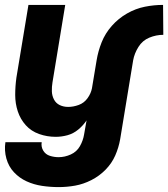

<svg xmlns="http://www.w3.org/2000/svg" viewBox="-29 -550 686 783"><path d="M210 213Q244 213 277.5 207Q311 201 343.5 184.5Q376 168 401.5 142Q427 116 441 84Q455 52 461 18L514 -304Q519 -332 535.5 -358.5Q552 -385 580 -396.5Q608 -408 637 -408L636 -530Q599 -530 561.5 -522.5Q524 -515 489 -495Q454 -475 427 -444.5Q400 -414 385.5 -377.5Q371 -341 365 -304L346 -190Q342 -169 328 -149.5Q314 -130 292 -122Q270 -114 249 -114Q230 -114 214.5 -121.5Q199 -129 191 -144.5Q183 -160 182.5 -178Q182 -196 185 -214L237 -530H87L38 -234Q33 -198 33 -163Q33 -128 43.5 -96Q54 -64 76 -39.5Q98 -15 130.5 -3.5Q163 8 198 8Q222 8 246 1.5Q270 -5 290 -21.5Q310 -38 324 -59L314 -2Q310 23 297 46Q284 69 259.5 80Q235 91 210 91Q192 91 174.5 85.5Q157 80 147.5 64.5Q138 49 141 30H-7Q-12 64 -3 96.5Q6 129 28 152.5Q50 176 79.5 189.5Q109 203 142.5 208Q176 213 210 213Z"/></svg>

Font: Iosevka Sparkle Heavy
Style: Italic
Weight: 900
Italic angle: -9°
Designer: Belleve Invis
Foundry: Belleve Invis
Version: Version 4.5.0; ttfautohint (v1.8.3)